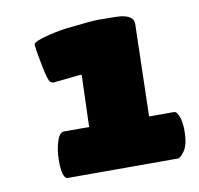

<svg xmlns="http://www.w3.org/2000/svg" viewBox="-57 -799 564 545"><g transform="rotate(-10 225.0 -526.5)"><path d="M186 -592.8 184.1 -595.2 104 -586.9Q99.6 -586.9 94.2 -590.8Q87.9 -597.2 80.1 -638.2Q67.9 -698.2 69.8 -704.1Q74.2 -710.9 103.5 -719Q132.8 -727.1 167 -731.9Q240.2 -740.2 262.2 -740.2Q322.8 -740.2 330.1 -737.8Q348.6 -734.4 356 -725.1Q360.8 -718.8 360.8 -711.9L354 -444.8H424.8Q427.7 -444.8 429.9 -443.8Q432.1 -442.9 435.3 -437.7Q438.5 -432.6 441.9 -422.9Q446.8 -399.4 445.8 -387.2Q445.8 -348.1 433.1 -330.1Q420.9 -313 414.1 -313H95.2Q88.4 -313 84 -327.4Q79.6 -341.8 80.1 -369.1Q80.1 -393.6 87.6 -419.2Q95.2 -444.8 108.9 -444.8H181.2Z"/></g></svg>

Font: GGS TheRock Black
Style: Regular
Weight: 900
Designer: Rodrigo Fuenzalida (2012); Goodgame Studios (2014)
Foundry: Rodrigo Fuenzalida,2012;  GGS,2014
Version: Version 1.002 | FøM Mod